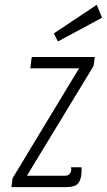

<svg xmlns="http://www.w3.org/2000/svg" viewBox="-20 -772 441 792"><path d="M315 -48Q316 -56 316.5 -63.5Q317 -71 316 -82H273Q274 -71 274 -70Q272 -59 265.5 -53Q259 -47 246 -47H91L366 -500L371 -537H111L105 -490H306L32 -37L27 0H251Q283 0 297 -10.5Q311 -21 315 -48ZM219 -601 401 -699 379 -752 202 -634Z"/></svg>

Font: Secuela Light
Style: Italic
Weight: 300
Italic angle: -8°
Designer: Fernando Haro
Foundry: deFharo
Version: Version 1.708